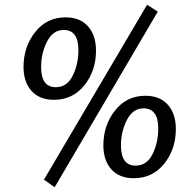

<svg xmlns="http://www.w3.org/2000/svg" viewBox="-20 -739 825 808"><path d="M210 49 165 17 599 -719 644 -690ZM720 -196Q720 -111 671 -50Q622 11 543 11Q482 11 448.5 -26.5Q415 -64 415 -127Q415 -212 464 -274Q513 -336 592 -336Q653 -336 686.5 -298Q720 -260 720 -196ZM584 -283Q539 -283 514 -234Q489 -185 489 -127Q489 -42 551 -42Q598 -42 622 -90.5Q646 -139 646 -198Q646 -283 584 -283ZM384 -526Q384 -441 335 -380Q286 -319 207 -319Q146 -319 112.5 -356.5Q79 -394 79 -457Q79 -542 128 -604Q177 -666 256 -666Q317 -666 350.5 -628Q384 -590 384 -526ZM248 -613Q203 -613 178 -564Q153 -515 153 -457Q153 -372 215 -372Q262 -372 286 -420.5Q310 -469 310 -528Q310 -613 248 -613Z"/></svg>

Font: Andada
Style: Italic
Weight: 400
Italic angle: -8.29999°
Designer: Carolina Giovagnoli
Foundry: Carolina Giovagnoli
Version: Version 1.003